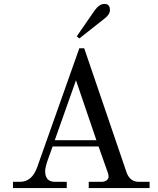

<svg xmlns="http://www.w3.org/2000/svg" viewBox="-20 -958 804 978"><path d="M512 -938Q540 -938 540 -907Q540 -884 512 -863L384 -762L371 -773L463 -906Q486 -938 512 -938ZM259 -244H471L367 -549ZM46 0V-32H83Q142 -32 169 -105L384 -712H409L626 -76Q644 -32 686 -32H742V0H432V-32H498Q513 -32 523 -39.5Q533 -47 533 -57Q533 -70 529 -79L482 -212H248L224 -145Q210 -105 210 -87Q210 -32 259 -32H320V0Z"/></svg>

Font: Old Standard TT
Style: Regular
Weight: 400
Designer: Alexey Kryukov <alexios@thessalonica.org.ru>
Version: Version 2.2